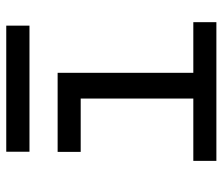

<svg xmlns="http://www.w3.org/2000/svg" viewBox="-70 -656 725 626"><g transform="rotate(-90 293.0 -342.5)"><path d="M82 0H534.2V-75.2H369.1V-517.6H111.3V-442.4H285.2V-75.2H82ZM111.8 -609.4H522.9V-685.1H111.8Z"/></g></svg>

Font: Cascadia Mono PL SemiLight
Style: Regular
Weight: 350
Monospace: yes
Designer: Aaron Bell
Foundry: Saja Typeworks
Version: Version 2404.023